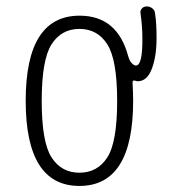

<svg xmlns="http://www.w3.org/2000/svg" viewBox="-20 -580 540 609"><path d="M320.3 -439.5Q289.1 -488.3 231.9 -488.3Q174.8 -488.3 143.6 -439.5Q112.3 -390.6 112.3 -259.8Q112.3 -128.9 143.6 -80.6Q174.8 -32.2 231.9 -32.2Q289.1 -32.2 320.3 -80.6Q351.6 -128.9 351.6 -259.8Q351.6 -390.6 320.3 -439.5ZM232.4 -530.3Q352.5 -530.3 386.7 -401.4Q389.6 -391.6 393.6 -384.8Q403.3 -372.1 411.1 -372.1Q432.6 -372.1 431.6 -460Q431.6 -496.1 425.8 -537.1Q423.8 -545.9 429.7 -552.7Q435.5 -559.6 445.3 -559.6Q455.1 -559.6 462.9 -553.7Q470.7 -547.9 471.7 -538.1Q476.6 -507.8 476.6 -460Q476.6 -400.4 461.4 -361.3Q446.3 -322.3 417 -322.3Q414.1 -322.3 408.2 -324.2Q400.4 -326.2 400.4 -319.3Q402.3 -283.2 402.3 -259.8Q402.3 9.8 231.9 9.8Q61.5 9.8 61.5 -260.3Q61.5 -530.3 232.4 -530.3Z"/></svg>

Font: Rounded Mgen+ 1mn light
Style: Regular
Weight: 200
Designer: [Source Han Sans]
Ryoko NISHIZUKA  (kana & ideographs); Paul D. Hunt (Latin, Greek & Cyrillic); Wenlong ZHANG  (bopomofo
Version: Version 1.059.20150602